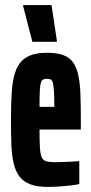

<svg xmlns="http://www.w3.org/2000/svg" viewBox="-20 -725 358 753"><path d="M167 8Q125 8 98 -2.5Q71 -13 55.5 -34Q40 -55 33 -86.5Q26 -118 24.5 -160Q23 -202 23 -254Q23 -320 26.5 -369.5Q30 -419 43.5 -452Q57 -485 86 -501.5Q115 -518 165 -518Q204 -518 229 -508.5Q254 -499 267.5 -479Q281 -459 287.5 -428Q294 -397 295.5 -354Q297 -311 297 -254V-217H135Q135 -173 136.5 -147.5Q138 -122 143 -109.5Q148 -97 160 -93Q172 -89 194 -89Q203 -89 221 -89.5Q239 -90 259 -91Q279 -92 291 -93V-3Q277 0 256 2.5Q235 5 212 6.5Q189 8 167 8ZM193 -286V-310Q193 -346 191.5 -367.5Q190 -389 187.5 -399.5Q185 -410 179.5 -413Q174 -416 164 -416Q155 -416 149 -413Q143 -410 140 -399.5Q137 -389 136 -367Q135 -345 135 -306H213ZM107 -561 71 -700V-705H182L203 -566V-561Z"/></svg>

Font: Saira UltraCondensed ExtraBold
Style: Regular
Weight: 800
Width: 1
Designer: Hector Gatti with collaboration of the Omnibus-Type team
Foundry: Omnibus-Type
Version: Version 1.101